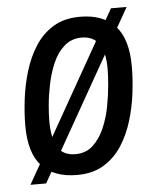

<svg xmlns="http://www.w3.org/2000/svg" viewBox="-47 -598 549 671"><g transform="rotate(-5 228.0 -263.0)"><path d="M199 12Q118 12 75.5 -33.5Q33 -79 33 -175Q33 -218 39 -267.5Q45 -317 59.5 -365Q74 -413 99 -452Q124 -491 162.5 -514.5Q201 -538 256 -538Q337 -538 379.5 -492Q422 -446 422 -349Q422 -306 416 -256.5Q410 -207 395.5 -159.5Q381 -112 356 -73.5Q331 -35 292.5 -11.5Q254 12 199 12ZM199 -61Q236 -61 260.5 -83.5Q285 -106 300.5 -141.5Q316 -177 323.5 -216.5Q331 -256 334 -291.5Q337 -327 337 -348Q337 -406 317 -435.5Q297 -465 256 -465Q220 -465 195 -443Q170 -421 155 -386.5Q140 -352 132 -313.5Q124 -275 121 -241Q118 -207 118 -186Q118 -123 137 -92Q156 -61 199 -61ZM33 32 367 -558H422L88 32Z"/></g></svg>

Font: Archivo Narrow
Style: Italic
Weight: 400
Italic angle: -8°
Designer: Hector Gatti
Foundry: Omnibus-Type
Version: Version 3.002